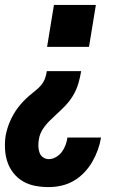

<svg xmlns="http://www.w3.org/2000/svg" viewBox="-26 -540 546 783"><path d="M166 -349 194 -520H365L337 -349ZM173 223Q145 223 118 218Q91 213 68.5 200Q46 187 29.5 166.5Q13 146 4.5 121Q-4 96 -5.5 68.5Q-7 41 -3 13Q0 -2 4.5 -17Q9 -32 15.5 -46.5Q22 -61 30 -75Q38 -89 48 -102Q58 -115 69 -126.5Q80 -138 92.5 -149Q105 -160 118 -170Q131 -180 141.5 -192.5Q152 -205 157.5 -220Q163 -235 165 -250H305Q301 -225 293.5 -199.5Q286 -174 272 -150.5Q258 -127 238.5 -107Q219 -87 199 -69L198 -68Q187 -58 176 -47Q165 -36 155.5 -23.5Q146 -11 140 2.5Q134 16 132 31Q130 44 130.5 57Q131 70 135 82Q139 94 149.5 101.5Q160 109 173 109Q188 109 202.5 100.5Q217 92 226.5 79Q236 66 241.5 51Q247 36 249 21H386Q382 46 373 71Q364 96 350.5 119.5Q337 143 317.5 163.5Q298 184 274.5 197.5Q251 211 225 217Q199 223 173 223Z"/></svg>

Font: Iosevka SS04 Heavy
Style: Italic
Weight: 900
Italic angle: -9°
Monospace: yes
Designer: Belleve Invis
Foundry: Belleve Invis
Version: Version 19.0.0; ttfautohint (v1.8.4)